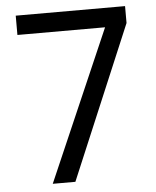

<svg xmlns="http://www.w3.org/2000/svg" viewBox="-52 -758 654 803"><g transform="rotate(-5 275.5 -357.0)"><path d="M412 -633H44V-714H503V-643L232 0H137Z"/></g></svg>

Font: uhindi85
Style: Book
Weight: 400
Designer: Jelle Bosma - Monotype Design Team
Foundry: Monotype Imaging Inc.
Version: Version 2.003